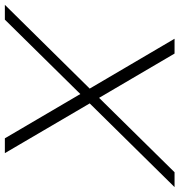

<svg xmlns="http://www.w3.org/2000/svg" viewBox="-46 -744 738 790"><g transform="rotate(90 323.0 -349.0)"><path d="M292.5 -349.1 87.4 -698.2H148.4L330.6 -387.7L636.7 -698.2H697.8L353.5 -349.1L558.1 0H497.1L314.9 -310.5L8.8 0H-52.2Z"/></g></svg>

Font: Sansation Light
Style: Light Italic
Weight: 300
Designer: Bernd Montag
Version: Version 1.301